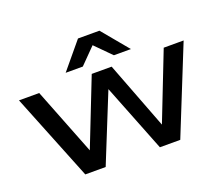

<svg xmlns="http://www.w3.org/2000/svg" viewBox="-129 -988 1357 1178"><g transform="rotate(-20 549.5 -399.5)"><path d="M808 -67H762L957 -566H1087L859 0H726L526 -507H577L372 0H239L12 -566H144L340 -67H291L487 -566H617ZM482 -799H622L765 -627H654L524 -758H580L451 -627H339Z"/></g></svg>

Font: Bounded
Style: Regular
Weight: 400
Designer: Vlad Churkin
Version: Version 1.0